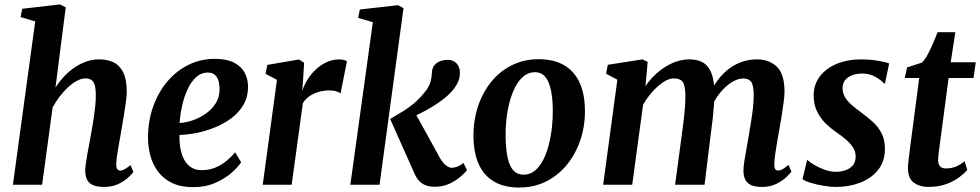

<svg xmlns="http://www.w3.org/2000/svg" viewBox="-20 -837 4441 870"><path d="M231.4 -440.4Q249 -467.7 270.9 -491Q292.7 -514.2 318.2 -531.5Q343.7 -548.8 371.9 -558.4Q400.2 -568 430.3 -568Q467.3 -568 495.3 -554.2Q523.3 -540.3 538.8 -508Q554.4 -475.8 554.4 -420.9Q554.4 -403.7 550.2 -372.8Q545.9 -341.8 540.3 -307.9Q534.6 -274 530 -247Q526.8 -228.5 523.2 -207.8Q519.5 -187.1 515.9 -166.7Q512.2 -146.3 509.7 -127.5Q507.3 -108.8 506.8 -93.8Q506.7 -76.1 512.1 -70Q517.6 -63.9 524.4 -63.9Q533.8 -63.9 543.8 -69.5Q553.7 -75 571.4 -88.8L584.4 -57.5Q579.9 -50.8 562.9 -34.3Q545.8 -17.9 517.9 -4Q489.9 10 451.5 10Q416.1 10 397.5 0Q378.9 -10 372.5 -26.9Q366.1 -43.8 366.2 -64.8Q366.5 -77.7 368.9 -95.3Q371.3 -113 374.9 -133.7Q378.4 -154.5 382.7 -176.1Q386.9 -197.8 390.4 -218Q394.1 -238.4 398.3 -262.4Q402.5 -286.4 406.1 -311.7Q409.7 -337 412.1 -361.6Q414.5 -386.1 414.1 -407.9Q413.8 -437.2 408.6 -453.1Q403.4 -469 393.2 -475.4Q382.9 -481.7 366.8 -481.7Q349.1 -481.7 329.2 -471.2Q309.2 -460.6 289.1 -442.3Q268.9 -423.9 250.7 -400.1Q232.5 -376.2 218.4 -349.8L170.8 0H38.5L139.6 -739.9L73.3 -759.5L80.7 -797.2L251.7 -817L277.8 -803.6Z M1072.6 -101.7Q1059.3 -80.8 1029.6 -54.4Q999.8 -28 955.8 -8.5Q911.8 11 854.6 11Q798.4 11 759.4 -8Q720.3 -27 696.3 -59.2Q672.2 -91.5 661.4 -131.4Q650.7 -171.3 650.6 -212.7Q650.7 -288.2 673.7 -353.2Q696.6 -418.2 737.6 -466.9Q778.7 -515.6 833.8 -543Q889 -570.4 953.3 -570.4Q1005.2 -570.4 1038.1 -554.3Q1071 -538.1 1087.1 -510.2Q1103.1 -482.2 1103.8 -447.7Q1104.8 -399.8 1084.1 -363.7Q1063.4 -327.5 1028.7 -301.6Q994.1 -275.8 952.4 -259.1Q910.8 -242.4 869 -234.3Q827.3 -226.3 793.3 -225.4Q792.5 -190.5 798.1 -161.4Q803.7 -132.4 816.1 -111Q828.5 -89.5 847.6 -77.8Q866.8 -66 892.8 -66Q927.7 -66 955.7 -77.6Q983.7 -89.2 1006 -107.8Q1028.4 -126.3 1045.6 -146.5ZM923.3 -508.3Q891.2 -508.3 867.8 -486.5Q844.4 -464.7 828.8 -429.9Q813.2 -395.1 804.7 -355.4Q796.1 -315.7 793.9 -279.8Q821 -280.8 852.7 -291.6Q884.4 -302.4 912.6 -322.1Q940.9 -341.8 958.4 -370.5Q976 -399.2 974.9 -436.4Q973.9 -472.2 960.6 -490.3Q947.3 -508.3 923.3 -508.3Z M1348.9 -424.2Q1357.4 -450.1 1373.1 -475.7Q1388.8 -501.3 1410.7 -522Q1432.7 -542.8 1460 -555.3Q1487.2 -567.7 1518.6 -567.7Q1529.9 -567.7 1539 -565Q1548 -562.2 1552 -558.9L1523.2 -413.6Q1519.2 -417.6 1505.9 -422.5Q1492.7 -427.4 1471.2 -427.4Q1454.2 -427.4 1437 -423.8Q1419.8 -420.3 1403.9 -413.3Q1387.9 -406.4 1374.8 -395.5Q1361.6 -384.6 1352.3 -369.9L1301.7 0H1170.5L1235 -475.2L1183.4 -502.5L1191.1 -542.9L1334.4 -567.4L1358.1 -552.7L1352.5 -462.2Z M1567.5 0 1669.5 -736.4 1602.9 -756 1610.6 -794 1783.4 -813.5 1808.4 -800.1 1699.8 0ZM1951 9.3Q1926.6 9.3 1908.9 2.5Q1891.2 -4.3 1879.4 -17.1Q1867.6 -29.9 1859.7 -47.3L1747.8 -298Q1775.3 -314.7 1802 -330.4Q1828.8 -346.2 1855.9 -368.7Q1883 -391.2 1910.5 -427.1Q1924.6 -445.9 1930.5 -465.7Q1936.3 -485.4 1937 -506.3Q1937.7 -529.3 1949.2 -542.3Q1960.7 -555.3 1977 -560.7Q1993.3 -566 2007.7 -566Q2034.5 -566 2049.1 -549.5Q2063.7 -532.9 2063.9 -509.9Q2064.5 -487.7 2056.9 -469.3Q2049.2 -451 2038.2 -436.4Q2020.8 -413.4 1994.9 -392.6Q1969.1 -371.8 1940.3 -354.3Q1911.5 -336.9 1884.3 -323.3Q1857.2 -309.7 1836.2 -300.4L1849.8 -346L1973.4 -121.3Q1985.7 -99.7 2000.4 -88.1Q2015.1 -76.6 2027.2 -76.6Q2036.5 -76.6 2051.1 -81.6Q2065.6 -86.7 2079.8 -98.9L2096.1 -66.6Q2087.5 -54.3 2066.7 -36.3Q2046 -18.3 2016.4 -4.5Q1986.9 9.3 1951 9.3Z M2421.3 -568.7Q2488.1 -568.7 2534.1 -542.7Q2580.2 -516.6 2604.6 -466.2Q2629 -415.7 2630.4 -342.7Q2632.1 -271.7 2611.5 -207.6Q2590.9 -143.5 2551.5 -93.9Q2512 -44.3 2456.5 -15.8Q2401 12.8 2332.5 12.8Q2266 12.8 2220.3 -13.3Q2174.5 -39.4 2150.8 -89.8Q2127.2 -140.2 2125.4 -212.6Q2124 -284.5 2144 -348.8Q2164 -413.1 2202.9 -462.5Q2241.8 -512 2297.2 -540.3Q2352.5 -568.7 2421.3 -568.7ZM2404.6 -510Q2375.4 -510 2353.1 -491.8Q2330.8 -473.6 2314.8 -442.8Q2298.7 -411.9 2288.6 -373.3Q2278.6 -334.8 2274.3 -293.5Q2270 -252.3 2271 -213.3Q2272.4 -155.7 2281.2 -118.4Q2289.9 -81.2 2307.7 -63.3Q2325.4 -45.5 2353 -45.5Q2381.8 -45.5 2403.8 -63.6Q2425.8 -81.8 2441.4 -112.5Q2457.1 -143.2 2466.9 -181.8Q2476.7 -220.5 2481.1 -262.2Q2485.5 -303.8 2484.8 -343.3Q2483.7 -401.3 2474.3 -438Q2464.9 -474.7 2447.7 -492.3Q2430.4 -510 2404.6 -510Z M2914.7 -556.6 2904.8 -446.4Q2921.5 -471.7 2943.9 -493.7Q2966.3 -515.8 2992.3 -532.5Q3018.2 -549.3 3046.4 -558.6Q3074.6 -568 3103.6 -568Q3139.3 -568 3163.8 -554.6Q3188.2 -541.1 3201.5 -511Q3214.8 -480.9 3216.9 -430.4Q3217.2 -423.4 3217.2 -415.9Q3217.1 -408.3 3216.6 -400.3Q3216 -392.2 3215.2 -383.7L3196.1 -412.1Q3212.5 -448.5 3234.8 -477.3Q3257.1 -506 3284.4 -526.3Q3311.7 -546.6 3343.4 -557.3Q3375 -568 3410.4 -568Q3464.7 -568 3499.8 -535Q3534.8 -502 3534.8 -420.9Q3534.8 -403.8 3530.8 -373.1Q3526.8 -342.3 3521.3 -308.4Q3515.8 -274.5 3510.8 -247Q3506.3 -221.8 3501.4 -194.1Q3496.5 -166.3 3492.9 -140.1Q3489.2 -113.9 3488.6 -93.8Q3488.3 -76.3 3493.1 -70.2Q3497.8 -64.2 3505.3 -64.2Q3514.9 -64.2 3525.2 -69.8Q3535.5 -75.5 3552.8 -89.9L3566.2 -59.3Q3561 -52 3544.1 -35.4Q3527.2 -18.7 3499.1 -4.4Q3470.9 10 3432.3 10Q3396.9 10 3378.7 -0.8Q3360.5 -11.5 3354.5 -28.6Q3348.5 -45.7 3348.7 -64.5Q3349 -81.8 3352.9 -107.4Q3356.8 -133 3362.3 -162.2Q3367.8 -191.3 3372.3 -219.2Q3376.8 -246 3382.2 -278.9Q3387.7 -311.8 3391.6 -345.4Q3395.5 -379 3395.2 -407.9Q3394.8 -451.7 3383.4 -466.5Q3372 -481.4 3348.1 -481.4Q3328.7 -481.4 3307 -470.7Q3285.4 -459.9 3264.4 -439.8Q3243.4 -419.8 3225.5 -392.5Q3207.7 -365.1 3195.7 -332L3217.4 -408Q3216.9 -384.8 3214.7 -356.7Q3212.5 -328.6 3209.5 -300.2Q3206.4 -271.9 3202.9 -247L3172.5 0H3039.1L3068.3 -218Q3072.2 -245.8 3076.3 -278.5Q3080.4 -311.2 3083.2 -344.3Q3086 -377.4 3085.7 -405.8Q3084.6 -453.2 3072.6 -467.5Q3060.7 -481.7 3032.9 -481.7Q3017.2 -481.7 2998.9 -472.5Q2980.6 -463.2 2961.6 -446.7Q2942.6 -430.1 2925.2 -408.5Q2907.8 -386.9 2894 -362.6L2844.7 0H2713.1L2777.4 -475.8L2726.4 -503L2734.1 -543.4L2891 -568Z M3990.1 -459.1H3985.4Q3975.4 -471.6 3948.9 -487.7Q3922.3 -503.8 3886.4 -503.8Q3862.5 -503.8 3842.7 -496.7Q3822.8 -489.6 3810.8 -475.5Q3798.7 -461.4 3797.9 -439.4Q3797.5 -417.2 3808 -398.3Q3818.6 -379.5 3838.5 -362.1Q3858.4 -344.7 3884.9 -325.4Q3911.6 -306 3935.5 -284.2Q3959.5 -262.4 3974.6 -233.1Q3989.8 -203.9 3989.8 -162.8Q3989.8 -105.5 3958.8 -67Q3927.9 -28.5 3877.7 -9.3Q3827.4 10 3768.8 10Q3740.5 10 3708.7 4.4Q3676.8 -1.2 3651.4 -9.2Q3625.9 -17.3 3616.4 -25.4L3637.2 -111.6H3639Q3649.6 -101.6 3670.8 -89.2Q3692.1 -76.7 3717.9 -67.6Q3743.7 -58.4 3768.1 -58.4Q3789 -58.4 3809.5 -65Q3830 -71.6 3843.6 -86.9Q3857.2 -102.2 3857.2 -128Q3857.2 -150.7 3844.8 -169.6Q3832.5 -188.4 3811.9 -205.8Q3791.3 -223.2 3765.8 -240.5Q3744 -255.6 3721.1 -277.8Q3698.2 -300.1 3682.6 -331.3Q3666.9 -362.5 3666.9 -404.6Q3666.9 -453.7 3694.7 -490.4Q3722.4 -527.2 3771.1 -547.6Q3819.7 -568 3882.6 -568Q3909.3 -568 3935.3 -564.9Q3961.3 -561.8 3981.1 -557.4Q4000.8 -553 4009 -549.4Z M4238.6 -183.4Q4236.5 -167.1 4234.8 -154.8Q4233.1 -142.5 4232 -132.2Q4230.9 -121.8 4230.9 -111.2Q4230.9 -92.9 4239.6 -83.3Q4248.2 -73.8 4265.4 -73.8Q4292.2 -73.8 4313.1 -82.9Q4333.9 -92.1 4351 -106.4L4363 -66.8Q4350.1 -51.8 4326.5 -33.9Q4303 -16 4268 -3Q4233 10 4184.7 10Q4147.8 10 4120.9 -9.2Q4094.1 -28.5 4094.1 -76.3Q4094.1 -80 4094.3 -85.8Q4094.6 -91.6 4095.9 -102.2Q4097.1 -112.7 4099.2 -130.4Q4101.2 -148 4104.8 -175.4L4145.2 -483.5H4079.7L4090.1 -531.4L4157.1 -553.3Q4169.9 -565.2 4183 -589Q4196 -612.9 4207.8 -640.5Q4219.7 -668.1 4228.6 -691H4308.8L4288 -555H4401.4L4391.4 -483.5H4278.4Z"/></svg>

Font: Merriweather 7pt Light
Style: Italic
Weight: 300
Italic angle: -7.8°
Designer: Eben Sorkin
Foundry: Eben Sorkin
Version: Version 2.200;gftools[0.9.31]